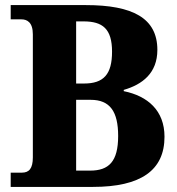

<svg xmlns="http://www.w3.org/2000/svg" viewBox="-20 -734 697 754"><path d="M22 0H345C533 0 626 -65 626 -197C626 -300 560 -357 466 -376V-381C539 -402 598 -447 598 -538C598 -663 501 -714 317 -714H22V-658H64C86 -658 109 -647 109 -599V-116C109 -72 94 -56 66 -56H22ZM310 -406H279V-650H308C383 -650 420 -621 420 -531C420 -442 387 -406 310 -406ZM334 -64H279V-342H336C412 -342 444 -296 444 -200C444 -99 407 -64 334 -64Z"/></svg>

Font: Noto Serif Tamil SemiCondensed ExtraBold
Style: Regular
Weight: 800
Width: 4
Designer: Indian Type Foundry, Tom Grace, and the Monotype Design Team
Foundry: Monotype Imaging Inc.
Version: Version 2.004